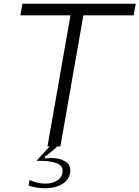

<svg xmlns="http://www.w3.org/2000/svg" viewBox="-20 -783 746 1027"><path d="M100 -763H706L695 -701H426L303 0H287Q251 34 218 56L223 65Q238 62 255 62Q297 62 326.5 79Q356 96 356 128Q356 173 317 198.5Q278 224 221 224Q178 224 133 210L138 180Q180 199 223 199Q263 199 289 180.5Q315 162 315 131Q315 106 294 95Q273 84 232 79Q204 77 175 77L246 0H234L357 -701H89Z"/></svg>

Font: Open Sauce One Light Italic
Style: Regular
Weight: 300
Italic angle: -10°
Designer: Alfredo Marco Pradil
Foundry: Creative Sauce Fz LLC
Version: Version 1.477